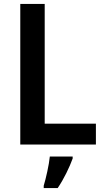

<svg xmlns="http://www.w3.org/2000/svg" viewBox="-20 -734 532 975"><path d="M83 0H467V-106H207V-714H83ZM349 71V61H233C229 103 213 173 202 209V221H273C305 174 333 115 349 71Z"/></svg>

Font: Noto Sans Myanmar SemiCondensed SemiBold
Style: Regular
Weight: 600
Width: 4
Designer: Monotype Design Team
Foundry: Monotype Imaging Inc.
Version: Version 2.107